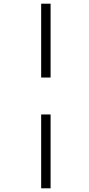

<svg xmlns="http://www.w3.org/2000/svg" viewBox="-20 -780 482 1040"><path d="M203 -760H254V-360H203ZM203 -160H254V240H203Z"/></svg>

Font: Noto Serif Cond
Style: Italic
Weight: 400
Width: 3
Italic angle: -12°
Designer: Monotype Design Team
Foundry: Monotype Imaging Inc.
Version: Version 1.001